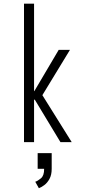

<svg xmlns="http://www.w3.org/2000/svg" viewBox="-20 -770 490 1040"><path d="M110 0V-750H164.5V-276.5H166L298 -500H359L209.5 -254.5L368.5 0H307.5L168.5 -230H164.5V0ZM184 144.5V59.5H260V144.5Q260 177.5 248 199.2Q236 221 219.5 233Q203 245 190.5 249.5L171 214.5Q184 210.5 201.8 195.8Q219.5 181 219 144.5Z"/></svg>

Font: Trispace Condensed ExtraLight
Style: Regular
Weight: 200
Width: 3
Designer: Tyler Finck
Foundry: Etcetera Type Company
Version: Version 1.210; ttfautohint (v1.8.3)